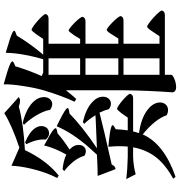

<svg xmlns="http://www.w3.org/2000/svg" viewBox="13 -903 974 1040"><g transform="rotate(-90 500.0 -383.0)"><path d="M546 84C565 84 581 80 596 73C609 67 615 62 615 57V23H937C952 23 960 18 963 7C963 -8 889 -73 876 -73C871 -73 863 -65 852 -48C849 -44 847 -41 846 -39L824 -6H783V-201H908C922 -201 930 -206 933 -216C933 -231 870 -292 858 -292C854 -292 847 -285 838 -271C835 -266 832 -263 831 -260L811 -229H783V-407H904C918 -407 926 -412 929 -423C929 -438 867 -498 855 -498C851 -498 845 -491 836 -478C833 -473 830 -470 828 -467L809 -436H783V-607H918C933 -607 941 -612 944 -623C944 -638 872 -699 859 -699C855 -699 848 -692 838 -678C835 -673 832 -670 830 -667L809 -636H724C764 -683 798 -731 827 -779L845 -786C856 -790 856 -795 845 -802C830 -810 793 -822 734 -839C733 -780 721 -713 700 -638C699 -637 699 -637 699 -636H627L608 -644C629 -691 646 -738 661 -787L679 -795C690 -800 690 -805 679 -812C664 -821 625 -833 563 -850C564 -823 561 -788 554 -745C548 -703 540 -666 531 -634C511 -567 490 -511 469 -466L484 -457C494 -468 509 -485 528 -509C529 -511 530 -512 531 -513V-196C530 -109 526 -22 520 64C520 75 531 84 546 84ZM62 81C181 40 258 -20 292 -97C346 -53 381 -10 396 33C437 54 471 27 464 -14C460 -36 446 -56 421 -74C392 -95 351 -110 299 -117C303 -129 306 -140 308 -149H488C501 -149 509 -154 512 -165C512 -180 444 -236 431 -236C427 -236 420 -229 410 -216C407 -212 404 -209 403 -207L383 -178H314C317 -201 319 -222 320 -243L335 -252C345 -258 344 -263 333 -267C318 -273 282 -278 225 -283C229 -242 229 -207 226 -178H170C123 -179 83 -182 50 -186L76 -135C109 -144 140 -148 170 -149H222C214 -105 198 -67 175 -34C147 5 106 39 52 68ZM615 -201H704V-6H615ZM615 -407H704V-229H615ZM104 -244C115 -245 123 -252 129 -265C258 -294 352 -316 410 -331C419 -312 425 -295 429 -280C462 -255 497 -276 496 -313C496 -334 486 -353 465 -372C441 -394 406 -410 359 -421L349 -414C366 -397 381 -377 396 -353C393 -353 388 -353 382 -352C305 -349 250 -346 217 -345C296 -398 359 -448 404 -493L424 -497C436 -499 438 -504 429 -512C417 -522 386 -539 336 -563C314 -510 277 -452 224 -391C215 -381 202 -366 184 -347L182 -345C133 -342 95 -341 67 -341ZM176 -413C207 -393 236 -412 235 -445C235 -462 227 -478 210 -493C245 -516 274 -537 297 -558L316 -562C327 -565 328 -570 320 -578C309 -589 279 -606 232 -631C223 -592 206 -552 183 -511C159 -522 132 -528 103 -531L93 -522C111 -509 128 -493 144 -473C161 -452 171 -432 176 -413ZM615 -607H704V-436H615ZM69 -552C124 -596 170 -657 207 -735C300 -740 379 -751 443 -768C467 -759 484 -759 494 -769L450 -808L407 -847C365 -820 303 -793 220 -765L122 -808C121 -752 100 -662 75 -602C72 -595 68 -584 61 -571C59 -566 57 -562 56 -560ZM425 -599C460 -572 495 -594 494 -634C493 -656 483 -676 463 -695C438 -718 401 -736 354 -747L344 -740C362 -722 379 -700 394 -675C411 -647 421 -622 425 -599ZM306 -605C321 -608 330 -616 335 -631C340 -647 337 -664 325 -681C310 -702 285 -719 249 -734L239 -728C258 -689 267 -654 264 -622C277 -607 291 -602 306 -605Z"/></g></svg>

Font: AllPunType SemiBold
Style: Regular
Weight: 600
Version: 1.0